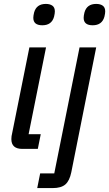

<svg xmlns="http://www.w3.org/2000/svg" viewBox="-20 -760 557 980"><path d="M196 -631Q150 -631 150 -669Q150 -674 151 -681Q152 -688 154 -696Q166 -740 214 -740Q235 -740 247.5 -731Q260 -722 260 -702Q260 -697 259 -690Q258 -683 256 -675Q244 -631 196 -631ZM94 0Q38 0 38 -50Q38 -58 39 -65Q40 -72 42 -80L130 -518H215L126 -75H188L173 0ZM386 -518H471L344 119Q335 163 313.5 181.5Q292 200 249 200H170L185 125H257ZM453 -631Q407 -631 407 -669Q407 -674 408 -681Q409 -688 411 -696Q423 -740 471 -740Q492 -740 504.5 -731Q517 -722 517 -702Q517 -697 516 -690Q515 -683 513 -675Q501 -631 453 -631Z"/></svg>

Font: IBM Plex Sans Condensed Text
Style: Italic
Weight: 450
Width: 3
Italic angle: -11°
Designer: Mike Abbink, Paul van der Laan, Pieter van Rosmalen
Foundry: Bold Monday
Version: Version 1.1